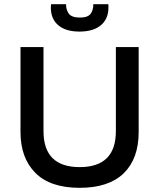

<svg xmlns="http://www.w3.org/2000/svg" viewBox="-20 -885 761 918"><path d="M361 13Q220 13 149 -58.5Q78 -130 78 -254V-660H188V-258Q188 -86 361 -86Q534 -86 534 -258V-660H643V-254Q643 -126 571.5 -56.5Q500 13 361 13ZM224 -865H296Q295 -840 308.5 -820.5Q322 -801 362 -801Q401 -801 414 -820Q427 -839 426 -865H498Q503 -802 466.5 -768Q430 -734 360 -734Q290 -734 254 -768.5Q218 -803 224 -865Z"/></svg>

Font: Bricolage Grotesque 12pt Medium
Style: Regular
Weight: 500
Designer: Mathieu Triay
Foundry: Atelier Triay
Version: Version 1.001; ttfautohint (v1.8.4.7-5d5b);gftools[0.9.33.de